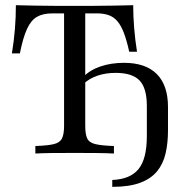

<svg xmlns="http://www.w3.org/2000/svg" viewBox="-20 -591 708 739"><path d="M116.1 0V-29Q163.7 -30.6 187.1 -36.3Q210.5 -41.9 218.5 -58.1Q226.6 -74.2 226.6 -106.5V-539.5H181.5Q145.2 -539.5 122.2 -526.2Q99.2 -512.9 83.9 -479.4Q68.5 -446 56.5 -385.5H25.8Q33.9 -434.7 37.5 -480.2Q41.1 -525.8 41.1 -571Q74.2 -570.2 112.9 -569.4Q151.6 -568.5 191.5 -568.5Q231.5 -568.5 267.7 -568.5Q300 -568.5 339.5 -568.5Q379 -568.5 419.4 -569.4Q459.7 -570.2 492.7 -571Q492.7 -527.4 496.4 -483.1Q500 -438.7 507.3 -391.9H477.4Q467.7 -435.5 456.9 -464.1Q446 -492.7 431.9 -509.3Q417.7 -525.8 398.4 -532.7Q379 -539.5 353.2 -539.5H308.1V-106.5Q308.1 -74.2 315.7 -58.1Q323.4 -41.9 347.2 -36.3Q371 -30.6 418.5 -29V0Q393.5 -1.6 353.2 -2Q312.9 -2.4 267.7 -2.4Q219.4 -2.4 179.4 -2Q139.5 -1.6 116.1 0ZM412.1 128.2V101.6Q480.6 99.2 512.9 60.1Q545.2 21 545.2 -67.7V-183.1Q545.2 -251.6 517.3 -281Q489.5 -310.5 425 -310.5Q386.3 -310.5 354.8 -299.6Q323.4 -288.7 300.8 -267.7V-295.2Q326.6 -321.8 367.3 -335.5Q408.1 -349.2 457.3 -349.2Q540.3 -349.2 583.5 -306Q626.6 -262.9 626.6 -179V-88.7Q626.6 -40.3 617.3 -0.4Q608.1 39.5 584.7 68.1Q561.3 96.8 519.4 112.5Q477.4 128.2 412.1 128.2Z"/></svg>

Font: Playfair
Style: Regular
Weight: 400
Designer: Claus Eggers Sørensen
Foundry: Claus Eggers Sørensen
Version: Version 2.001;gftools[0.9.30]